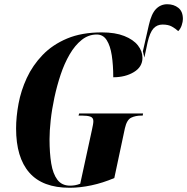

<svg xmlns="http://www.w3.org/2000/svg" viewBox="-20 -877 884 907"><path d="M662 -605 655 -635 683 -758Q695 -812 717 -834.5Q739 -857 770 -857Q801 -857 822.5 -840Q844 -823 844 -787Q844 -775 838.5 -758Q833 -741 822 -730Q809 -742 792 -751.5Q775 -761 748 -761Q722 -761 705 -742.5Q688 -724 677 -676ZM309 10Q181 10 118.5 -61.5Q56 -133 56 -270Q56 -325 67.5 -387Q79 -449 106.5 -508.5Q134 -568 181 -617Q228 -666 297 -695Q366 -724 461 -724Q524 -724 567 -707Q610 -690 631.5 -662.5Q653 -635 653 -604Q653 -561 612.5 -536.5Q572 -512 515 -512Q515 -570 508 -615.5Q501 -661 484 -687.5Q467 -714 437 -714Q398 -714 366 -688.5Q334 -663 309 -620Q284 -577 266.5 -524.5Q249 -472 237 -416Q225 -360 219.5 -309Q214 -258 214 -219Q214 -154 222 -105Q230 -56 251 -28Q272 0 311 0Q323 0 334.5 -2Q346 -4 359 -9L414 -262Q417 -276 419 -286.5Q421 -297 421 -305Q421 -321 407 -326Q393 -331 367 -331H351L354 -341H656L654 -331H648Q620 -331 599.5 -321Q579 -311 570 -271L520 -36Q466 -13 412 -1.5Q358 10 309 10Z"/></svg>

Font: Noto Serif Display ExtraCondensed ExtraBold
Style: Italic
Weight: 800
Width: 2
Italic angle: -12°
Designer: Monotype Design Team
Foundry: Monotype Imaging Inc.
Version: Version 2.009